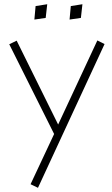

<svg xmlns="http://www.w3.org/2000/svg" viewBox="-20 -689 530 911"><path d="M204.1 -668.9 148.9 -660.2 143.1 -596.2 196.8 -604ZM371.1 -668.9 315.9 -660.2 310.1 -596.2 363.8 -604ZM441.9 -497.1 255.9 -98.1 59.1 -496.1 23.9 -479 236.8 -53.2 125 185.1 160.2 202.1 476.1 -480Z"/></svg>

Font: Comic Neue Angular Light
Style: Regular
Weight: 300
Designer: Craig Rozynski
Foundry: Craig Rozynski
Version: Version 2.003